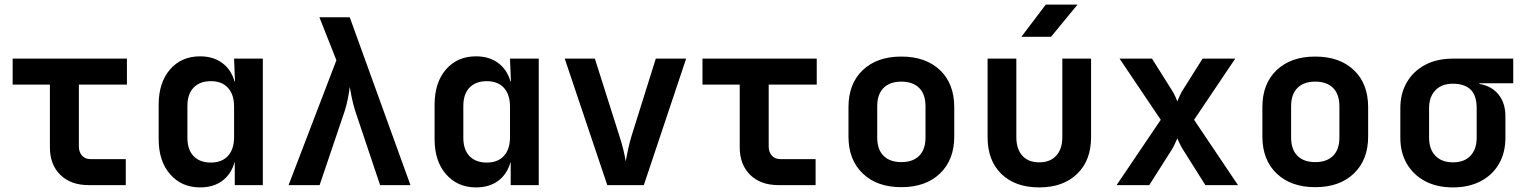

<svg xmlns="http://www.w3.org/2000/svg" viewBox="-20 -805 6640 835"><path d="M365 0Q288 0 242.5 -44.5Q197 -89 197 -165V-437H35V-550H532V-437H323V-168Q323 -144 336.5 -128.5Q350 -113 374 -113H527V0Z M850 10Q770 10 720 -47Q670 -104 670 -200V-349Q670 -446 719.5 -503Q769 -560 850 -560Q907 -560 946 -531.5Q985 -503 1000 -451H1002L998 -550H1123V0H1001V-99H1000Q985 -47 946.5 -18.5Q908 10 850 10ZM897 -98Q945 -98 971.5 -127Q998 -156 998 -209V-341Q998 -394 971.5 -423Q945 -452 897 -452Q849 -452 822 -424Q795 -396 795 -344V-206Q795 -154 822 -126Q849 -98 897 -98Z M1235 0 1443 -543 1369 -730H1501L1765 0H1633L1525 -322Q1516 -350 1510 -379.5Q1504 -409 1501 -427Q1499 -409 1493.5 -379.5Q1488 -350 1479 -322L1370 0Z M2050 10Q1970 10 1920 -47Q1870 -104 1870 -200V-349Q1870 -446 1919.5 -503Q1969 -560 2050 -560Q2107 -560 2146 -531.5Q2185 -503 2200 -451H2202L2198 -550H2323V0H2201V-99H2200Q2185 -47 2146.5 -18.5Q2108 10 2050 10ZM2097 -98Q2145 -98 2171.5 -127Q2198 -156 2198 -209V-341Q2198 -394 2171.5 -423Q2145 -452 2097 -452Q2049 -452 2022 -424Q1995 -396 1995 -344V-206Q1995 -154 2022 -126Q2049 -98 2097 -98Z M2621 0 2436 -550H2567L2673 -216Q2683 -186 2690.5 -155.5Q2698 -125 2701 -103Q2705 -125 2711.5 -155.5Q2718 -186 2727 -215L2832 -550H2964L2780 0Z M3365 0Q3288 0 3242.5 -44.5Q3197 -89 3197 -165V-437H3035V-550H3532V-437H3323V-168Q3323 -144 3336.5 -128.5Q3350 -113 3374 -113H3527V0Z M3900 9Q3794 9 3732 -50.5Q3670 -110 3670 -211V-339Q3670 -441 3732 -500Q3794 -559 3900 -559Q4006 -559 4068 -500Q4130 -441 4130 -339V-211Q4130 -110 4068 -50.5Q4006 9 3900 9ZM3900 -100Q3950 -100 3977.5 -127.5Q4005 -155 4005 -207V-343Q4005 -395 3977.5 -422.5Q3950 -450 3900 -450Q3850 -450 3822.5 -422.5Q3795 -395 3795 -343V-207Q3795 -155 3822.5 -127.5Q3850 -100 3900 -100Z M4500 10Q4395 10 4335 -48.5Q4275 -107 4275 -208V-550H4400V-209Q4400 -157 4426 -128Q4452 -99 4500 -99Q4547 -99 4573.5 -128Q4600 -157 4600 -209V-550H4725V-208Q4725 -107 4664 -48.5Q4603 10 4500 10ZM4422 -645 4528 -785H4666L4551 -645Z M4836 0 5028 -284 4849 -550H4990L5075 -415Q5083 -403 5090 -388Q5097 -373 5100 -364Q5104 -373 5110.5 -388Q5117 -403 5125 -415L5210 -550H5352L5173 -284L5364 0H5222L5127 -151Q5119 -163 5111.5 -178.5Q5104 -194 5100 -203Q5096 -194 5089 -178.5Q5082 -163 5074 -151L4978 0Z M5700 9Q5594 9 5532 -50.5Q5470 -110 5470 -211V-339Q5470 -441 5532 -500Q5594 -559 5700 -559Q5806 -559 5868 -500Q5930 -441 5930 -339V-211Q5930 -110 5868 -50.5Q5806 9 5700 9ZM5700 -100Q5750 -100 5777.5 -127.5Q5805 -155 5805 -207V-343Q5805 -395 5777.5 -422.5Q5750 -450 5700 -450Q5650 -450 5622.5 -422.5Q5595 -395 5595 -343V-207Q5595 -155 5622.5 -127.5Q5650 -100 5700 -100Z M6299 10Q6229 10 6178 -17Q6127 -44 6098.5 -92.5Q6070 -141 6070 -206V-334Q6070 -399 6098.5 -447.5Q6127 -496 6178 -523Q6229 -550 6299 -550H6561V-443H6414V-440Q6467 -431 6497 -394Q6527 -357 6527 -299V-206Q6527 -141 6499 -92.5Q6471 -44 6419.5 -17Q6368 10 6299 10ZM6299 -99Q6348 -99 6375 -127.5Q6402 -156 6402 -206V-334Q6402 -391 6375 -416Q6348 -441 6299 -441Q6250 -441 6222.5 -412.5Q6195 -384 6195 -334V-206Q6195 -156 6222.5 -127.5Q6250 -99 6299 -99Z"/></svg>

Font: JetBrains Mono NL
Style: Bold
Weight: 700
Monospace: yes
Designer: Philipp Nurullin, Konstantin Bulenkov
Foundry: JetBrains
Version: Version 2.305; ttfautohint (v1.8.4.7-5d5b)